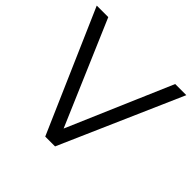

<svg xmlns="http://www.w3.org/2000/svg" viewBox="-175 -877 1049 1049"><g transform="rotate(45 349.0 -352.5)"><path d="M310 0H386L695 -705H609L350 -102L92 -705H3Z"/></g></svg>

Font: Poppy and Pepper
Style: Regular
Weight: 400
Designer: Thy Ha
Foundry: Thy Ha
Version: Version 0.001;Glyphs 3.2 (3227)